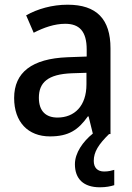

<svg xmlns="http://www.w3.org/2000/svg" viewBox="-20 -569 561 815"><path d="M378 114C378 76 398 44 443 0H449V-364C449 -488 390 -549 267 -549C201 -549 139 -531 91 -504L123 -430C166 -452 211 -468 257 -468C316 -468 348 -437 348 -359V-329L266 -326C116 -320 40 -262 40 -153C40 -51 99 10 192 10C271 10 312 -17 353 -75H356L374 -2C332 32 298 80 298 128C298 190 334 226 404 226C430 226 449 222 465 217V152C455 155 441 159 422 159C394 159 378 143 378 114ZM285 -258 347 -260V-211C347 -119 296 -70 224 -70C176 -70 145 -96 145 -154C145 -218 182 -254 285 -258Z"/></svg>

Font: Noto Sans SemiCondensed Medium
Style: Regular
Weight: 500
Width: 4
Designer: Monotype Design Team
Foundry: Monotype Imaging Inc.
Version: Version 2.013